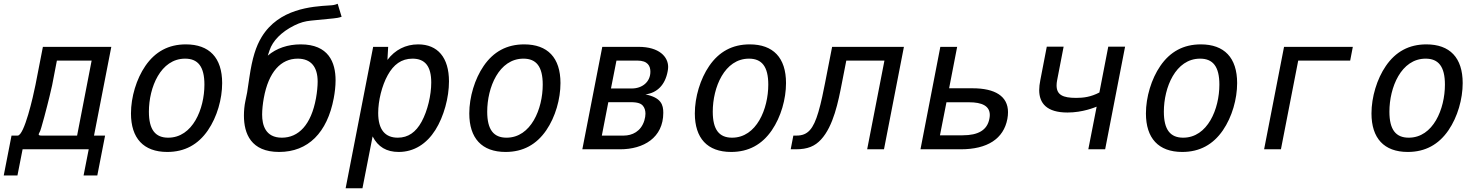

<svg xmlns="http://www.w3.org/2000/svg" viewBox="-40 -797 7887 1025"><path d="M-20 139.6H53.2L80.6 0H433.6L406.2 139.6H479.5L521 -73.2H461.9L554.2 -546.9H189L149.4 -343.8C137.2 -282.2 89.8 -73.2 54.2 -73.2H21.5ZM182.1 -73.2C171.4 -73.2 166.5 -75.2 166.5 -79.1C166.5 -81.5 168.5 -86.9 172.4 -93.3C174.3 -93.3 185.5 -132.3 196.3 -172.4C218.3 -253.9 235.8 -329.1 238.3 -341.8L263.7 -473.6H449.2L371.6 -73.2Z M853 14.2C946.8 14.2 1018.1 -25.9 1069.8 -101.1C1119.1 -172.9 1146 -268.6 1146 -353.5C1146 -489.3 1077.1 -560.1 952.1 -560.1C859.4 -560.1 788.1 -521 735.8 -444.8C688.5 -376 659.2 -278.8 659.2 -191.4C659.2 -59.6 725.6 14.2 853 14.2ZM857.9 -62C789.6 -62 754.9 -104 754.9 -200.7C754.9 -330.1 817.4 -483.9 948.2 -483.9C1016.6 -483.9 1051.3 -441.9 1051.3 -345.2C1051.3 -215.8 988.8 -62 857.9 -62Z M1450.2 14.2C1605 14.2 1707 -88.9 1741.7 -272.5C1747.6 -303.7 1751.5 -336.9 1751.5 -368.2C1751.5 -464.4 1713.9 -560.1 1565.4 -560.1C1497.1 -560.1 1435.5 -539.6 1389.6 -500L1399.4 -529.3C1415.5 -577.6 1460.4 -626 1531.2 -661.1C1564 -677.2 1587.9 -683.6 1620.6 -687L1739.7 -698.7C1754.9 -700.2 1768.6 -702.1 1783.7 -707.5L1762.7 -776.9C1746.1 -770 1736.8 -769 1719.2 -768.1C1625 -762.2 1449.2 -751 1356.9 -599.6C1326.2 -549.3 1306.6 -487.3 1291.5 -384.8L1279.3 -303.2C1278.8 -300.3 1276.4 -287.6 1270 -257.8C1264.6 -232.9 1262.2 -204.6 1262.2 -180.2C1262.2 -83.5 1299.8 14.2 1450.2 14.2ZM1464.8 -62C1376 -62 1359.4 -130.9 1359.4 -185.5C1359.4 -210.4 1362.8 -243.2 1368.2 -272.9C1393.6 -413.6 1460 -483.9 1549.3 -483.9C1620.6 -483.9 1655.8 -439.5 1655.8 -361.3C1655.8 -338.9 1652.8 -304.7 1647 -272.9C1621.1 -130.4 1553.7 -62 1464.8 -62Z M1805.2 208H1895L1949.2 -68.8C1978 -12.7 2023.4 14.2 2088.4 14.2C2169.9 14.2 2237.3 -28.8 2284.2 -103C2329.6 -174.8 2356.9 -276.4 2356.9 -362.3C2356.9 -490.2 2296.4 -560.1 2192.4 -560.1C2126 -560.1 2068.8 -531.2 2028.3 -477.1L2032.2 -546.9H1952.1ZM2083.5 -62C2016.6 -62 1979 -104 1979 -193.8C1979 -258.8 1998.5 -339.8 2030.3 -396.5C2061 -451.7 2102.5 -483.9 2162.1 -483.9C2229.5 -483.9 2262.2 -442.9 2262.2 -356.4C2262.2 -289.1 2242.7 -205.6 2210.9 -147.5C2180.2 -91.3 2139.2 -62 2083.5 -62Z M2659.2 14.2C2752.9 14.2 2824.2 -25.9 2876 -101.1C2925.3 -172.9 2952.1 -268.6 2952.1 -353.5C2952.1 -489.3 2883.3 -560.1 2758.3 -560.1C2665.5 -560.1 2594.2 -521 2542 -444.8C2494.6 -376 2465.3 -278.8 2465.3 -191.4C2465.3 -59.6 2531.7 14.2 2659.2 14.2ZM2664.1 -62C2595.7 -62 2561 -104 2561 -200.7C2561 -330.1 2623.5 -483.9 2754.4 -483.9C2822.8 -483.9 2857.4 -441.9 2857.4 -345.2C2857.4 -215.8 2794.9 -62 2664.1 -62Z M3068.8 0H3270.5C3396 0 3501 -62 3501 -194.8C3501 -237.3 3490.2 -275.9 3405.8 -293C3468.8 -301.3 3511.2 -344.2 3524.4 -416.5C3525.9 -424.3 3526.9 -432.1 3526.9 -439.9C3526.9 -493.2 3480 -546.9 3369.1 -546.9H3175.3ZM3221.7 -324.7 3251 -473.6H3361.8C3418.9 -473.6 3432.1 -444.3 3432.1 -414.1C3432.1 -359.4 3388.2 -324.7 3333 -324.7ZM3172.9 -73.2 3207.5 -251.5H3326.2C3367.7 -251.5 3382.8 -243.2 3392.1 -232.4C3401.4 -221.7 3405.8 -206.5 3405.8 -189.9C3405.8 -179.2 3403.8 -167 3399.9 -153.8C3381.8 -94.7 3334.5 -73.2 3289.6 -73.2Z M3863.3 14.2C3957 14.2 4028.3 -25.9 4080.1 -101.1C4129.4 -172.9 4156.2 -268.6 4156.2 -353.5C4156.2 -489.3 4087.4 -560.1 3962.4 -560.1C3869.6 -560.1 3798.3 -521 3746.1 -444.8C3698.7 -376 3669.4 -278.8 3669.4 -191.4C3669.4 -59.6 3735.8 14.2 3863.3 14.2ZM3868.2 -62C3799.8 -62 3765.1 -104 3765.1 -200.7C3765.1 -330.1 3827.6 -483.9 3958.5 -483.9C4026.9 -483.9 4061.5 -441.9 4061.5 -345.2C4061.5 -215.8 3999 -62 3868.2 -62Z M4181.2 0H4208C4272.9 0 4310.5 -17.1 4342.8 -51.8C4409.7 -124 4435.5 -255.4 4454.6 -354L4478 -473.6H4681.6L4589.4 0H4679.2L4785.6 -546.9H4402.3L4364.3 -352.5C4356.4 -312.5 4344.2 -250 4329.1 -199.2C4302.2 -107.9 4272.5 -73.2 4212.4 -73.2H4195.3Z M4874 0H5088.9C5231.4 0 5317.9 -56.2 5337.9 -162.1C5340.3 -174.8 5341.3 -187 5341.3 -198.2C5341.3 -283.2 5272.5 -325.7 5151.9 -325.7H5026.9L5069.8 -546.9H4980ZM4978 -74.7 5012.7 -251H5133.8C5202.6 -251 5244.1 -231.4 5244.1 -183.1C5244.1 -176.3 5243.2 -169.4 5241.7 -162.1C5230 -102.5 5182.6 -74.7 5099.1 -74.7Z M5770 0H5859.9L5966.3 -547.9H5876.5L5829.1 -303.2C5783.2 -279.3 5744.1 -274.4 5705.1 -274.4C5633.8 -274.4 5600.6 -290.5 5600.6 -341.3C5600.6 -349.6 5601.6 -358.9 5603.5 -368.7L5638.2 -547.9H5548.3L5513.7 -368.7C5509.8 -349.6 5507.8 -331.5 5507.8 -315.9C5507.8 -245.6 5548.3 -196.3 5658.7 -196.3C5740.7 -196.3 5803.7 -223.6 5814.5 -227.5Z M6271.5 14.2C6365.2 14.2 6436.5 -25.9 6488.3 -101.1C6537.6 -172.9 6564.5 -268.6 6564.5 -353.5C6564.5 -489.3 6495.6 -560.1 6370.6 -560.1C6277.8 -560.1 6206.5 -521 6154.3 -444.8C6106.9 -376 6077.6 -278.8 6077.6 -191.4C6077.6 -59.6 6144 14.2 6271.5 14.2ZM6276.4 -62C6208 -62 6173.3 -104 6173.3 -200.7C6173.3 -330.1 6235.8 -483.9 6366.7 -483.9C6435.1 -483.9 6469.7 -441.9 6469.7 -345.2C6469.7 -215.8 6407.2 -62 6276.4 -62Z M6708.5 0H6798.3L6890.6 -473.6H7168L7182.1 -546.9H6814.9Z M7475.6 14.2C7569.3 14.2 7640.6 -25.9 7692.4 -101.1C7741.7 -172.9 7768.6 -268.6 7768.6 -353.5C7768.6 -489.3 7699.7 -560.1 7574.7 -560.1C7481.9 -560.1 7410.6 -521 7358.4 -444.8C7311 -376 7281.7 -278.8 7281.7 -191.4C7281.7 -59.6 7348.1 14.2 7475.6 14.2ZM7480.5 -62C7412.1 -62 7377.4 -104 7377.4 -200.7C7377.4 -330.1 7439.9 -483.9 7570.8 -483.9C7639.2 -483.9 7673.8 -441.9 7673.8 -345.2C7673.8 -215.8 7611.3 -62 7480.5 -62Z"/></svg>

Font: Hack
Style: Oblique
Weight: 400
Italic angle: -12°
Monospace: yes
Designer: Christopher Simpkins
Foundry: Christopher Simpkins
Version: Version 2.010